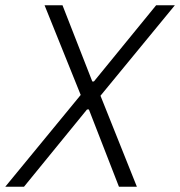

<svg xmlns="http://www.w3.org/2000/svg" viewBox="-50 -708 683 728"><path d="M-30 0 256 -348 119 -688H187L300 -399H306L542 -688H613L331 -345L469 0H401L287 -293H280L41 0Z"/></svg>

Font: Saira SemiCondensed Light
Style: Italic
Weight: 300
Width: 4
Italic angle: -12°
Designer: Hector Gatti with collaboration of the Omnibus-Type team
Foundry: Omnibus-Type
Version: Version 1.101